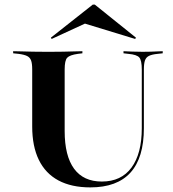

<svg xmlns="http://www.w3.org/2000/svg" viewBox="-20 -790 738 821"><path d="M117.7 -369.4V-492.7Q117.7 -518.5 112.9 -531.5Q108.1 -544.4 96 -550.4Q83.9 -556.5 59.7 -559.7L36.3 -562.1V-571Q51.6 -571 73.4 -570.2Q95.2 -569.4 121.4 -569Q147.6 -568.5 175.8 -568.5H187.1H197.6Q225.8 -568.5 250.8 -569Q275.8 -569.4 296.8 -570.2Q317.7 -571 332.3 -571V-562.1L312.9 -559.7Q278.2 -554.8 267.3 -543.1Q256.5 -531.5 256.5 -492.7V-369.4ZM366.1 11.3Q285.5 11.3 229.8 -18.5Q174.2 -48.4 146 -106.5Q117.7 -164.5 117.7 -249.2V-369.4H256.5V-229.8Q256.5 -123.4 296.8 -68.5Q337.1 -13.7 415.3 -13.7Q498.4 -13.7 542.3 -73.4Q586.3 -133.1 586.3 -241.9V-369.4H595.2V-241.9Q595.2 -115.3 537.9 -52Q480.6 11.3 366.1 11.3ZM586.3 -369.4V-492.7Q586.3 -531.5 575.8 -544Q565.3 -556.5 529 -559.7L508.1 -562.1V-571Q523.4 -570.2 544.8 -569.4Q566.1 -568.5 590.3 -568.5Q608.1 -568.5 623.8 -569Q639.5 -569.4 653.2 -570.2Q666.9 -571 675.8 -571V-562.1L654 -559.7Q629.8 -557.3 617.3 -551.2Q604.8 -545.2 600 -531.9Q595.2 -518.5 595.2 -492.7V-369.4ZM200.8 -623.4 197.6 -629 376.6 -770.2H385.5L561.3 -629L558.1 -623.4L315.3 -697.6L386.3 -708.9Z"/></svg>

Font: Playfair 144pt SemiExpanded ExtraBold
Style: Regular
Weight: 800
Width: 6
Designer: Claus Eggers Sørensen
Foundry: Claus Eggers Sørensen
Version: Version 2.203